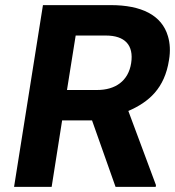

<svg xmlns="http://www.w3.org/2000/svg" viewBox="-20 -731 684 751"><path d="M35 0H182L223 -260H340L432 0H589L590 -7L482 -297C563 -332 624 -386 641 -496C647 -531 645 -562 637 -589C613 -672 533 -711 413 -711H148ZM242 -379 276 -592H394C468 -592 504 -555 493 -484C482 -414 431 -379 360 -379Z"/></svg>

Font: Asimov Pro
Style: BdObl
Weight: 700
Designer: Google
Version: Version 2.000980; 2014